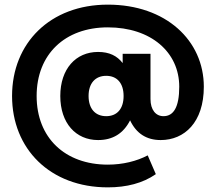

<svg xmlns="http://www.w3.org/2000/svg" viewBox="-20 -698 931 828"><path d="M403 -94C466 -94 512 -122 541 -179C568 -122 612 -94 673 -94C775 -94 859 -170 859 -324C859 -523 696 -678 445 -678C196 -678 32 -512 32 -284C32 -56 196 110 445 110C526 110 596 92 652 53L617 -28C570 -3 509 12 445 12C260 12 138 -104 138 -284C138 -464 260 -580 445 -580C631 -580 753 -473 753 -324C753 -235 728 -197 685 -197C652 -197 629 -224 629 -271V-466H509V-426C485 -457 452 -474 403 -474C307 -474 240 -401 240 -284C240 -167 307 -94 403 -94ZM438 -197C391 -197 362 -229 362 -284C362 -339 391 -371 438 -371C485 -371 513 -339 513 -284C513 -229 485 -197 438 -197Z"/></svg>

Font: Celebes ExtraBold
Style: Regular
Weight: 800
Designer: Anugrah Pasau
Foundry: Lafontype
Version: Version 1.000